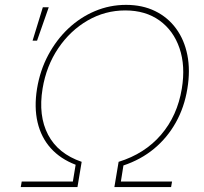

<svg xmlns="http://www.w3.org/2000/svg" viewBox="-20 -757 827 777"><path d="M64 0 67.9 -22.5H274.9L286.1 -90.3Q224.6 -113.8 185.5 -157.2Q146.5 -200.7 132.1 -261.7Q117.7 -322.8 129.9 -398.4Q142.1 -472.2 175 -533.9Q208 -595.7 256.3 -641.4Q304.7 -687 364.5 -712.2Q424.3 -737.3 490.2 -737.3Q556.2 -737.3 607.7 -712.2Q659.2 -687 692.6 -641.4Q726.1 -595.7 738.3 -533.9Q750.5 -472.2 738.3 -398.4Q726.1 -322.8 691.4 -261Q656.7 -199.2 603.3 -155Q549.8 -110.8 479.5 -87.4L469.2 -22.5H676.3L672.4 0H442.9L460 -102.1Q565.9 -134.8 631.8 -211.7Q697.8 -288.6 715.8 -398.4Q731 -490.2 706.5 -561.8Q682.1 -633.3 625.5 -674.1Q568.8 -714.8 486.8 -714.8Q405.3 -714.8 334.7 -674.1Q264.2 -633.3 215.8 -561.8Q167.5 -490.2 152.3 -398.4Q134.3 -288.6 174.6 -211.7Q214.8 -134.8 310.5 -102.1L293.5 0ZM111.8 -592.3 153.3 -727.5H177.2L129.9 -592.3Z"/></svg>

Font: Inter 16pt Thin
Style: Italic
Weight: 250
Italic angle: -9.3988°
Version: Version 4.001;git-66647c0bb